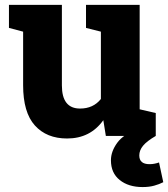

<svg xmlns="http://www.w3.org/2000/svg" viewBox="-20 -548 678 774"><path d="M250.5 10.3Q168 10.3 120.6 -42.2Q73.2 -94.7 73.2 -204.6V-420.4L16.1 -435.5V-528.3H229.5V-203.6Q229.5 -110.4 302.7 -110.4Q356 -110.4 386.7 -148.9V-420.4L326.7 -435.5V-528.3H543V-107.4L607.9 -92.3V0H406.7L396.5 -63.5Q343.8 10.3 250.5 10.3ZM554.7 206.1Q498 206.1 462.6 177.7Q427.2 149.4 427.2 98.1Q427.2 62.5 452.6 27.6Q478 -7.3 538.6 -29.8L607.9 0Q571.8 21 556.6 39.6Q541.5 58.1 541.5 78.6Q541.5 113.8 582.5 113.8Q593.8 113.8 603.3 111.8Q612.8 109.9 621.1 106.9L638.2 186.5Q622.1 194.8 601.8 200.4Q581.5 206.1 554.7 206.1Z"/></svg>

Font: Roboto Slab ExtraBold
Style: Regular
Weight: 800
Designer: Google
Version: Version 2.001; ttfautohint (v1.8.3)